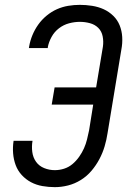

<svg xmlns="http://www.w3.org/2000/svg" viewBox="-20 -763 540 791"><path d="M206 8Q180 8 154.5 3.5Q129 -1 107.5 -12.5Q86 -24 69.5 -42Q53 -60 44.5 -83Q36 -106 34 -131.5Q32 -157 36 -183H114Q110 -160 113 -137Q116 -114 128.5 -96.5Q141 -79 162 -70.5Q183 -62 206 -62Q225 -62 244 -68Q263 -74 278.5 -87Q294 -100 306 -117Q318 -134 326 -152Q334 -170 338.5 -188.5Q343 -207 347 -226L364 -332H193L205 -403H376L404 -571Q407 -592 403 -613Q399 -634 385 -648Q371 -662 350.5 -667.5Q330 -673 309 -673Q287 -673 264.5 -667Q242 -661 223 -646.5Q204 -632 192.5 -611Q181 -590 177 -569Q177 -568 177 -567Q177 -566 177 -565H99Q99 -566 99.5 -567.5Q100 -569 100 -571Q104 -595 113.5 -618Q123 -641 137.5 -661.5Q152 -682 172 -698.5Q192 -715 214.5 -725Q237 -735 261 -739Q285 -743 309 -743Q334 -743 359.5 -739Q385 -735 407 -725Q429 -715 446.5 -698Q464 -681 473 -658.5Q482 -636 483.5 -610.5Q485 -585 480 -559L423 -214Q419 -187 411 -160Q403 -133 389.5 -107.5Q376 -82 357 -59.5Q338 -37 313 -21.5Q288 -6 260.5 1Q233 8 206 8Z"/></svg>

Font: Iosevka SS04
Style: Italic
Weight: 400
Italic angle: -9°
Monospace: yes
Designer: Belleve Invis
Foundry: Belleve Invis
Version: Version 19.0.0; ttfautohint (v1.8.4)